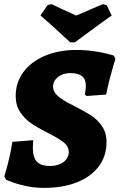

<svg xmlns="http://www.w3.org/2000/svg" viewBox="-20 -898 579 930"><path d="M9 -28 1 -44Q3 -51 10 -75Q17 -99 26 -138Q35 -177 40 -211L141 -219Q139 -193 139 -184Q139 -136 158.5 -115Q178 -94 222 -94Q262 -94 287.5 -113Q313 -132 313 -162Q313 -189 288.5 -208.5Q264 -228 210 -255Q161 -280 130.5 -301Q100 -322 78 -354.5Q56 -387 56 -433Q56 -498 93 -548.5Q130 -599 197 -627.5Q264 -656 350 -656Q395 -656 435 -650Q475 -644 500 -637.5Q525 -631 531 -629L539 -612Q537 -606 530 -583Q523 -560 512.5 -520Q502 -480 494 -440L400 -433L391 -440Q392 -445 394 -459.5Q396 -474 396 -482Q396 -514 377.5 -529Q359 -544 321 -544Q285 -544 261 -525Q237 -506 237 -478Q237 -456 254.5 -438.5Q272 -421 306 -402L337 -386Q388 -360 419.5 -340Q451 -320 473.5 -287.5Q496 -255 496 -210Q496 -143 459 -93Q422 -43 354 -15.5Q286 12 194 12Q146 12 105 3Q64 -6 36.5 -16.5Q9 -27 9 -28ZM343 -693H320Q305 -707 256.5 -751.5Q208 -796 176 -823L210 -873L230 -878Q242 -873 278 -855Q297 -847 315.5 -838Q334 -829 348 -823Q365 -828 422 -854Q473 -876 479 -878L497 -873L521 -823Q482 -796 422 -751.5Q362 -707 343 -693Z"/></svg>

Font: Alegreya SC ExtraBold
Style: Italic
Weight: 800
Italic angle: -7°
Designer: Juan Pablo del Peral
Foundry: Huerta Tipografica
Version: Version 2.007; ttfautohint (v1.6)